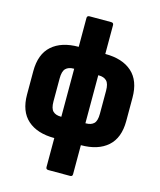

<svg xmlns="http://www.w3.org/2000/svg" viewBox="-126 -773 871 1047"><g transform="rotate(15 309.0 -249.0)"><path d="M234 8Q137 8 83 -40Q29 -88 29 -183V-315Q29 -411 83 -459Q137 -507 234 -507H384Q481 -507 535 -459Q589 -411 589 -315V-183Q589 -88 535 -40Q481 8 384 8ZM238 -114H380Q409 -114 424.5 -129Q440 -144 440 -184V-314Q440 -354 424.5 -369.5Q409 -385 380 -385H238Q209 -385 193.5 -369.5Q178 -354 178 -314V-184Q178 -144 193.5 -129Q209 -114 238 -114ZM248 185Q234 185 234 172V-25L241 -66V-426L234 -473V-670Q234 -683 248 -683H370Q384 -683 384 -670V-473L377 -426V-66L384 -25V172Q384 185 371 185Z"/></g></svg>

Font: Sofia Sans Condensed Black
Style: Regular
Weight: 900
Designer: Botio Nikoltchev, Ani Petrova
Foundry: lettersoup
Version: Version 4.101